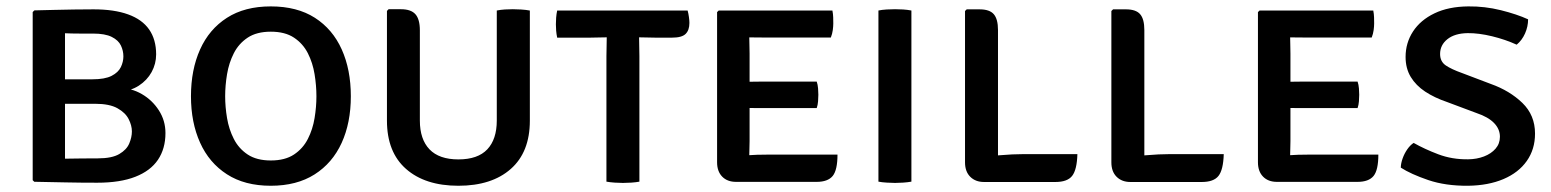

<svg xmlns="http://www.w3.org/2000/svg" viewBox="-20 -579 4944 612"><path d="M89.4 -545.9Q118.6 -546.6 150.9 -547.4Q183.1 -548.2 215.5 -548.7Q247.9 -549.2 278.2 -549.2Q343.9 -549.2 388.4 -533.1Q433 -517.1 455.4 -485Q477.7 -452.9 477.7 -405.6Q477.7 -375.7 463.3 -349.3Q448.8 -323 422.4 -305.9Q396.1 -288.9 361 -287V-298.5Q398.5 -298.5 432 -279.2Q465.5 -259.8 486.4 -227.2Q507.4 -194.6 507.4 -154.9Q507.4 -105.4 483.6 -69.9Q459.8 -34.5 411.5 -15.6Q363.3 3.4 289.9 3.4Q235.5 3.4 188.8 2.4Q142.2 1.5 89.4 0.4L84.2 -4.6V-540.5ZM187.2 -73.2Q213.9 -73.6 240.3 -73.9Q266.7 -74.2 291.9 -74.2Q336.7 -74.2 360.2 -88Q383.7 -101.8 392 -121.7Q400.4 -141.6 400.4 -160Q400.4 -179.2 390 -199.5Q379.7 -219.8 354.3 -234Q328.9 -248.2 283.2 -248.2H144.4V-326.2H274.4Q314.4 -326.2 335.7 -337.2Q357.1 -348.2 365.2 -365.1Q373.3 -382 373.3 -399.4Q373.3 -417.2 365.4 -433.9Q357.4 -450.7 336.3 -461.3Q315.2 -472 276 -472Q259.1 -472 233.3 -472Q207.5 -472 187.2 -473Z M697.7 -272.2Q697.7 -238.3 703.7 -202.6Q709.7 -166.8 725.3 -136.2Q740.9 -105.5 769.5 -86.5Q798.1 -67.5 843.3 -67.5Q888.5 -67.5 917.1 -86.5Q945.7 -105.5 961.3 -136.2Q976.9 -166.8 982.7 -202.6Q988.6 -238.3 988.6 -272.2Q988.6 -306.4 982.7 -342.5Q976.9 -378.5 961.3 -409.3Q945.7 -440 917.1 -459Q888.5 -478 843.3 -478Q798.1 -478 769.5 -459Q740.9 -440 725.3 -409.3Q709.7 -378.5 703.7 -342.5Q697.7 -306.4 697.7 -272.2ZM588.7 -272.2Q588.7 -356.6 617.7 -421.2Q646.6 -485.8 703.3 -522.2Q759.9 -558.6 843.1 -558.6Q927 -558.6 983.7 -522.3Q1040.3 -486 1069.3 -421.4Q1098.3 -356.8 1098.3 -272.2Q1098.3 -187.7 1069 -123.5Q1039.6 -59.2 982.8 -23.1Q925.9 13.1 843.1 13.1Q759.9 13.1 703.3 -23.5Q646.6 -60 617.7 -124.4Q588.7 -188.7 588.7 -272.2Z M1668.9 -194.6Q1668.9 -94 1608.1 -40.5Q1547.3 13.1 1441.1 13.1Q1335.3 13.1 1274.3 -40.5Q1213.4 -94 1213.4 -194.6V-544.2L1218.7 -549.6H1258Q1290 -549.6 1304.1 -533.7Q1318.3 -517.8 1318.3 -482.2V-194.8Q1318.3 -135.1 1349 -103Q1379.8 -70.9 1441.1 -70.9Q1503 -70.9 1533.3 -103Q1563.5 -135.1 1563.5 -194.8V-545.5Q1575.5 -547.9 1589.2 -548.8Q1603 -549.6 1614.6 -549.6Q1626 -549.6 1641.4 -548.7Q1656.7 -547.7 1668.9 -545.4Z M1756 -459Q1753.6 -470.6 1752.7 -481.5Q1751.9 -492.5 1751.9 -501.6Q1751.9 -510.7 1752.7 -522.5Q1753.6 -534.3 1756 -545.5H2171.8Q2174.3 -536.5 2175.9 -525Q2177.5 -513.5 2177.5 -505.9Q2177.5 -482.8 2165.4 -470.9Q2153.4 -459 2122 -459H2069Q2059.8 -459 2042.9 -459.5Q2025.9 -460 2017.1 -460H1914Q1904.2 -460 1887.4 -459.5Q1870.6 -459 1861 -459ZM1913 -400.2Q1913 -416.2 1913.5 -429.8Q1914 -443.4 1914 -460V-501.8H2017.1V-460Q2017.1 -443.4 2017.6 -429.8Q2018.1 -416.2 2018.1 -400.2V0Q2008 2 1992.8 3.1Q1977.6 4.1 1965.6 4.1Q1954.3 4.1 1939.2 3.1Q1924 2 1913 0Z M2265.7 -540.4 2270.9 -545.5H2368.3V-461Q2368.3 -449.2 2368.8 -436.6Q2369.3 -424 2369.3 -408.2V-129.3Q2369.3 -116.6 2368.8 -105.4Q2368.3 -94.2 2368.3 -84.2V0.7H2326.3Q2298.3 0.7 2282 -16Q2265.7 -32.7 2265.7 -61.8ZM2583.3 -319Q2586.7 -309.1 2587.6 -297.1Q2588.5 -285.2 2588.5 -277.1Q2588.5 -267.9 2587.6 -256.1Q2586.7 -244.3 2583.3 -234.5H2426Q2415.4 -234.5 2398.6 -234.5Q2381.7 -234.5 2363.9 -234.8Q2346.1 -235 2332.6 -235.5V-317.7Q2346.1 -318.2 2363.9 -318.4Q2381.7 -318.5 2398.6 -318.8Q2415.4 -319 2426 -319ZM2633.3 -545.5Q2635.5 -534.3 2635.8 -523.8Q2636.1 -513.3 2636.1 -504.1Q2636.1 -495.1 2634.5 -483.1Q2632.9 -471.1 2628.3 -459.4H2426Q2415.4 -459.4 2398.6 -459.5Q2381.7 -459.6 2363.9 -459.9Q2346.1 -460.3 2332.6 -460.8V-545.5ZM2649.5 -86.2Q2649.5 -36.9 2634.2 -18.1Q2618.8 0.7 2582.9 0.7H2334V-82.2Q2351.4 -83.2 2365.3 -84.2Q2379.2 -85.2 2393.8 -85.7Q2408.5 -86.2 2428.9 -86.2Z M2780 -545.5Q2791.3 -547.9 2806.6 -548.8Q2821.9 -549.6 2833 -549.6Q2844.8 -549.6 2858.8 -548.8Q2872.8 -547.9 2885.1 -545.5V0Q2872.8 2.2 2858.8 3.1Q2844.8 4.1 2833 4.1Q2821.9 4.1 2806.6 3.1Q2791.3 2.2 2780 0Z M3161.1 1.1H3116.6Q3089.4 1.1 3072.7 -15.5Q3056 -32 3056 -61.7V-543.9L3061.4 -549.2H3102.4Q3134.4 -549.2 3147.7 -533.7Q3161.1 -518.2 3161.1 -483.2ZM3414.2 -87.8Q3412.8 -37.9 3397.5 -18.4Q3382.3 1.1 3344.1 1.1H3116.6L3075.5 -71.9Q3117.9 -80.1 3163.1 -83.9Q3208.3 -87.8 3244.9 -87.8Z M3627.6 1.1H3583.1Q3555.9 1.1 3539.2 -15.5Q3522.5 -32 3522.5 -61.7V-543.9L3527.9 -549.2H3568.9Q3600.9 -549.2 3614.2 -533.7Q3627.6 -518.2 3627.6 -483.2ZM3880.7 -87.8Q3879.3 -37.9 3864 -18.4Q3848.8 1.1 3810.6 1.1H3583.1L3542 -71.9Q3584.4 -80.1 3629.6 -83.9Q3674.8 -87.8 3711.4 -87.8Z M3989.7 -540.4 3994.9 -545.5H4092.3V-461Q4092.3 -449.2 4092.8 -436.6Q4093.3 -424 4093.3 -408.2V-129.3Q4093.3 -116.6 4092.8 -105.4Q4092.3 -94.2 4092.3 -84.2V0.7H4050.3Q4022.3 0.7 4006 -16Q3989.7 -32.7 3989.7 -61.8ZM4307.3 -319Q4310.7 -309.1 4311.6 -297.1Q4312.5 -285.2 4312.5 -277.1Q4312.5 -267.9 4311.6 -256.1Q4310.7 -244.3 4307.3 -234.5H4150Q4139.4 -234.5 4122.6 -234.5Q4105.7 -234.5 4087.9 -234.8Q4070.1 -235 4056.6 -235.5V-317.7Q4070.1 -318.2 4087.9 -318.4Q4105.7 -318.5 4122.6 -318.8Q4139.4 -319 4150 -319ZM4357.3 -545.5Q4359.5 -534.3 4359.8 -523.8Q4360.1 -513.3 4360.1 -504.1Q4360.1 -495.1 4358.5 -483.1Q4356.9 -471.1 4352.3 -459.4H4150Q4139.4 -459.4 4122.6 -459.5Q4105.7 -459.6 4087.9 -459.9Q4070.1 -460.3 4056.6 -460.8V-545.5ZM4373.5 -86.2Q4373.5 -36.9 4358.2 -18.1Q4342.8 0.7 4306.9 0.7H4058V-82.2Q4075.4 -83.2 4089.3 -84.2Q4103.2 -85.2 4117.8 -85.7Q4132.5 -86.2 4152.9 -86.2Z M4445 -44.7Q4445.3 -58.6 4450.9 -74.1Q4456.4 -89.6 4465.7 -103Q4475 -116.4 4486 -123.5Q4520.5 -103.9 4564.5 -87.2Q4608.6 -70.5 4659.8 -71.2Q4687.1 -71.5 4710.2 -80.3Q4733.2 -89.1 4747.1 -105.1Q4761 -121.1 4761 -143.2Q4761 -167.6 4742.3 -186.9Q4723.6 -206.2 4686.6 -218.6L4592 -254Q4552.6 -267.4 4522.9 -286.9Q4493.3 -306.5 4476.8 -333.7Q4460.3 -361 4460.3 -397.4Q4460.3 -442.3 4484 -478.7Q4507.8 -515.1 4552.4 -536.5Q4597 -558 4660.3 -558.6Q4712.6 -559.2 4763.9 -546.5Q4815.2 -533.7 4850.8 -517.4Q4850.8 -494.3 4841 -472.2Q4831.1 -450.2 4814.4 -436.6Q4778.3 -453.1 4736 -463.4Q4693.6 -473.7 4658.3 -473.4Q4617.1 -472.8 4593.7 -454.2Q4570.3 -435.6 4570.3 -406.9Q4570.3 -382.8 4588.5 -370.4Q4606.7 -358.1 4640.5 -346.1L4732 -311.4Q4792.3 -289.9 4832.6 -250.9Q4872.9 -211.8 4872.9 -153.2Q4872.9 -103.2 4846.6 -65.9Q4820.4 -28.7 4772.3 -8.2Q4724.3 12.2 4659.7 13.1Q4587.5 13.7 4532.4 -5.1Q4477.3 -23.9 4445 -44.7Z"/></svg>

Font: Signika SC
Style: Regular
Weight: 300
Designer: Anna Giedryś
Foundry: Anna Giedryś
Version: Version 2.000